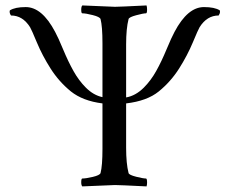

<svg xmlns="http://www.w3.org/2000/svg" viewBox="-20 -666 825 689"><path d="M347.7 -510.7Q347.7 -571.3 340.8 -597.7Q337.9 -605.5 313 -611.8Q288.1 -618.2 275.4 -618.2Q271.5 -618.2 271.5 -630.9Q271.5 -642.6 275.4 -646.5Q387.7 -641.6 392.6 -641.6Q408.2 -641.6 505.9 -646.5Q507.8 -640.6 507.8 -631.8Q507.8 -618.2 503.9 -618.2Q494.1 -618.2 468.8 -611.3Q443.4 -604.5 441.4 -597.7Q432.6 -563.5 432.6 -506.8V-316.4Q466.8 -322.3 496.1 -351.6Q521.5 -377 540.5 -411.1Q559.6 -445.3 577.6 -488.8Q595.7 -532.2 606.4 -551.8Q653.3 -640.6 711.9 -640.6Q750 -640.6 768.6 -628.9Q769.5 -627 769.5 -624Q769.5 -617.2 764.6 -610.4Q722.7 -610.4 696.3 -568.4Q691.4 -560.5 671.9 -513.7Q652.3 -466.8 622.6 -419.9Q592.8 -373 549.8 -337.9Q507.8 -303.7 432.6 -294.9V-135.7Q432.6 -79.1 441.4 -44.9Q443.4 -38.1 468.8 -31.7Q494.1 -25.4 503.9 -25.4Q507.8 -25.4 507.8 -10.7Q507.8 -2.9 505.9 2.9Q408.2 -2 392.6 -2Q387.7 -2 275.4 2.9Q271.5 -1 271.5 -11.7Q271.5 -25.4 275.4 -25.4Q288.1 -25.4 313 -31.2Q337.9 -37.1 340.8 -44.9Q347.7 -71.3 347.7 -131.8V-294.9Q277.3 -303.7 234.4 -337.9Q191.4 -373 161.6 -419.9Q131.8 -466.8 112.3 -513.7Q92.8 -560.5 87.9 -568.4Q61.5 -610.4 19.5 -610.4Q14.6 -617.2 14.6 -624Q14.6 -627 15.6 -628.9Q34.2 -640.6 72.3 -640.6Q130.9 -640.6 177.7 -551.8Q188.5 -532.2 206.5 -488.8Q224.6 -445.3 243.7 -411.1Q262.7 -377 288.1 -351.6Q315.4 -324.2 347.7 -317.4Z"/></svg>

Font: Crimson Text
Style: Roman
Weight: 400
Version: Version 0.13